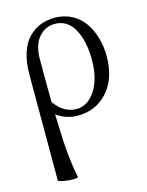

<svg xmlns="http://www.w3.org/2000/svg" viewBox="-107 -492 638 832"><g transform="rotate(-15 211.5 -76.5)"><path d="M139.2 268.1Q136.7 272.5 117.2 272.5Q97.7 272.5 74.2 268.3Q50.8 264.2 50.8 259.8V-213.9Q50.8 -269.5 64.2 -311.3Q77.6 -353 101.6 -377.2Q125.5 -401.4 154.8 -413.1Q184.1 -424.8 219.2 -424.8Q261.2 -424.8 295.4 -407Q329.6 -389.2 350.8 -358.6Q372.1 -328.1 383.5 -289.3Q395 -250.5 395 -207Q395 -105.5 342.3 -47.1Q289.6 11.2 209 11.2Q155.8 11.2 113.8 -20Q116.7 95.7 122.6 156.5Q128.4 217.3 139.2 268.1ZM111.8 -267.1Q111.8 -129.4 112.8 -75.2Q152.8 -18.1 210.9 -18.1Q261.2 -18.1 295.2 -70.6Q329.1 -123 329.1 -207Q329.1 -291 299.6 -345Q270 -398.9 212.9 -398.9Q169.4 -398.9 140.6 -364.5Q111.8 -330.1 111.8 -267.1Z"/></g></svg>

Font: Junicode SmCond Light
Style: Regular
Weight: 300
Width: 4
Designer: Peter S. Baker
Version: Version 2.206